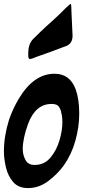

<svg xmlns="http://www.w3.org/2000/svg" viewBox="-32 -954 434 979"><path d="M121 -653Q112 -653 112 -672V-683Q112 -728 135 -753Q181 -799 201 -817L242 -854Q274 -883 304 -914L309 -918Q325 -934 329 -934Q332 -934 333 -879L338 -772Q338 -735 310 -721L291 -714Q221 -687 151 -663L131 -655ZM111 5Q62 5 35.5 -25.5Q9 -56 -1.5 -99.5Q-12 -143 -12 -182Q-12 -260 14 -343Q32 -397 64 -451Q140 -578 246 -578Q325 -578 354 -498Q372 -448 372 -375Q372 -307 352.5 -237Q333 -167 293 -110Q260 -65 213 -30Q166 5 111 5ZM144 -113Q194 -113 225 -150Q256 -187 271 -237.5Q286 -288 286 -330Q286 -364 279 -384L280 -383Q276 -400 266.5 -412Q257 -424 231 -424Q149 -424 111 -322Q84 -248 84 -193Q84 -165 97.5 -139Q111 -113 144 -113Z"/></svg>

Font: Bangerz
Style: Regular
Weight: 400
Designer: vernon adams
Foundry: Vernon Adams
Version: Version 2.10;February 7, 2025;FontCreator 13.0.0.2683 64-bit